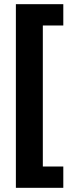

<svg xmlns="http://www.w3.org/2000/svg" viewBox="-20 -739 345 919"><path d="M283 160H56V-719H283V-617H185V58H283Z"/></svg>

Font: Noto Sans Display SemiCondensed
Style: Regular
Weight: 400
Width: 4
Version: Version 2.003